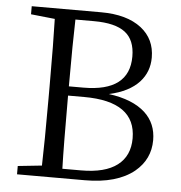

<svg xmlns="http://www.w3.org/2000/svg" viewBox="-51 -761 762 810"><g transform="rotate(5 329.5 -356.0)"><path d="M50.8 0V-35.2L152.3 -45.9Q155.3 -139.6 155.3 -330.1V-383.8Q155.3 -573.2 152.3 -667L50.8 -677.7V-711.9H344.7Q454.1 -711.9 515.6 -664.1Q574.2 -618.2 574.2 -540Q574.2 -479.5 535.2 -436.5Q492.2 -389.6 407.2 -371.1Q509.8 -357.4 562.5 -308.6Q610.4 -263.7 610.4 -193.4Q610.4 -112.3 546.9 -59.6Q473.6 0 337.9 0ZM239.3 -40H318.4Q419.9 -40 471.7 -79.6Q523.4 -119.1 523.4 -193.4Q523.4 -349.6 304.7 -349.6H236.3Q236.3 -135.7 239.3 -40ZM236.3 -388.7H297.9Q492.2 -388.7 492.2 -537.1Q492.2 -607.4 450.2 -639.6Q408.2 -671.9 318.4 -671.9H239.3Q236.3 -580.1 236.3 -388.7Z"/></g></svg>

Font: Bpmf GenYo Min R
Style: R
Weight: 400
Foundry: But Ko
Version: Version 1.320